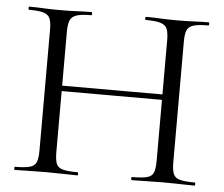

<svg xmlns="http://www.w3.org/2000/svg" viewBox="-47 -679 854 732"><g transform="rotate(5 379.5 -312.5)"><path d="M571 -542Q571 -571 565.1 -586Q559.2 -601 540.4 -607Q521.7 -613 483.2 -613Q480.2 -613 480.2 -619Q480.2 -625 483.2 -625Q506.8 -625 537.1 -623.5Q567.4 -622 603.8 -622Q636.6 -622 667.7 -623.5Q698.8 -625 722.4 -625Q725.4 -625 725.4 -619Q725.4 -613 722.4 -613Q685.4 -613 666.4 -607.5Q647.5 -602 641.1 -587.5Q634.8 -573 634.8 -544V-81Q634.8 -52 641.1 -37Q647.5 -22 666.4 -17Q685.4 -12 722.4 -12Q725.4 -12 725.4 -6Q725.4 0 722.4 0Q698.8 0 667.7 -1Q636.6 -2 603.8 -2Q567.4 -2 537.1 -1Q506.8 0 483.2 0Q480.2 0 480.2 -6Q480.2 -12 483.2 -12Q521.7 -12 540.4 -17Q559.2 -22 565.1 -37Q571 -52 571 -81ZM152.2 -315V-335.8H598.8V-315ZM122.6 -81V-544Q122.6 -573 116.3 -587.5Q110 -602 91.5 -607.5Q73 -613 36 -613Q33.8 -613 33.8 -619Q33.8 -625 36 -625Q60.4 -625 90.6 -623.5Q120.8 -622 153.6 -622Q190.8 -622 220.9 -623.5Q251.1 -625 275 -625Q277 -625 277 -619Q277 -613 275 -613Q237.5 -613 218.8 -607Q200 -601 193.6 -586Q187.2 -571 187.2 -542V-81Q187.2 -52 193.2 -37Q199.2 -22 218.4 -17Q237.6 -12 275 -12Q277 -12 277 -6Q277 0 275 0Q250.1 0 220.4 -1Q190.8 -2 153.6 -2Q120.8 -2 90 -1Q59.2 0 34.8 0Q32.8 0 32.8 -6Q32.8 -12 34.8 -12Q72 -12 90.9 -17Q109.8 -22 116.2 -37Q122.6 -52 122.6 -81Z"/></g></svg>

Font: Cormorant Garamond Light
Style: Regular
Weight: 300
Designer: Christian Thalmann (Catharsis Fonts)
Foundry: Catharsis Fonts
Version: Version 4.001